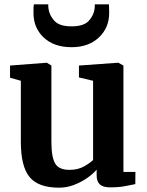

<svg xmlns="http://www.w3.org/2000/svg" viewBox="-20 -858 682 889"><path d="M490.5 9.5Q457 9.5 442.2 -4.2Q427.5 -18 427.5 -46V-72.5Q411 -53 383.5 -33.8Q356 -14.5 322.5 -1.8Q289 11 254 11Q157.5 11 117 -38.2Q76.5 -87.5 76.5 -201.5V-484L26.5 -498V-554.5L196 -567.5H197L218 -554.5V-202Q218 -130 235.5 -100.8Q253 -71.5 301.5 -71.5Q340.5 -71.5 368.5 -87.2Q396.5 -103 411 -117V-484L345.5 -499.5V-554.5L525.5 -567.5H528L551.5 -554.5V-62H607L606.5 -5.5Q588.5 -1.5 558.5 4Q528.5 9.5 490.5 9.5ZM311.5 -639.5Q230 -639.5 182.5 -684.2Q135 -729 135 -797.5Q135 -807 135.2 -819Q135.5 -831 137 -838H203.5Q203.5 -834 203.5 -828.8Q203.5 -823.5 204.5 -818Q208.5 -787.5 231.5 -761.8Q254.5 -736 311.5 -736Q368 -736 391 -761.5Q414 -787 418 -817Q418.5 -823.5 419 -828.8Q419.5 -834 419 -838H484.5Q484.5 -831 485 -819.2Q485.5 -807.5 485.5 -798Q485.5 -729.5 437.8 -684.5Q390 -639.5 311.5 -639.5Z"/></svg>

Font: Merriweather
Style: Bold
Weight: 700
Designer: Eben Sorkin
Foundry: Eben Sorkin
Version: Version 2.100; ttfautohint (v1.7.19-72a1) -l 8 -r 50 -G 200 